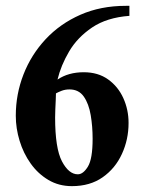

<svg xmlns="http://www.w3.org/2000/svg" viewBox="-20 -632 501 665"><path d="M428.2 -577.1Q350.1 -571.3 299.1 -536.9Q248 -502.4 219.5 -453.9Q190.9 -405.3 179.2 -356.4Q216.8 -381.8 270 -381.8Q319.8 -381.8 354.5 -356.9Q389.2 -332 407.2 -292Q425.3 -252 425.3 -206.1Q425.3 -148.9 402.3 -98.9Q379.4 -48.8 335.7 -18.1Q292 12.7 229 12.7Q183.6 12.7 147.5 -8.8Q111.3 -30.3 86.2 -65.7Q61 -101.1 47.9 -144.3Q34.7 -187.5 34.7 -231Q34.7 -305.7 61.3 -374Q87.9 -442.4 137.9 -496.1Q188 -549.8 258.3 -580.8Q328.6 -611.8 416 -611.8H428.2ZM300.8 -151.4Q300.8 -193.8 294.2 -233.2Q287.6 -272.5 270.3 -297.4Q252.9 -322.3 220.7 -322.3Q205.6 -322.3 193.1 -317.4Q180.7 -312.5 173.8 -308.6Q173.8 -302.2 173.1 -286.4Q172.4 -270.5 171.6 -253.2Q170.9 -235.8 170.9 -225.1Q170.9 -118.2 194.6 -73.2Q218.3 -28.3 249.5 -28.3Q268.1 -28.3 284.4 -54.9Q300.8 -81.5 300.8 -151.4Z"/></svg>

Font: Scheherazade New
Style: Bold
Weight: 700
Designer: SIL International
Foundry: SIL International
Version: Version 4.000